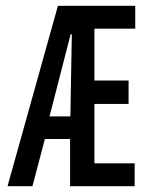

<svg xmlns="http://www.w3.org/2000/svg" viewBox="-20 -643 490 663"><path d="M6 0 180 -623H447V-544H306V-365H424V-284H306V-79H445V0H222V-163H135L92 0ZM151 -241H223L228 -525H224Z"/></svg>

Font: Inconsolata SemiCondensed SemiBold
Style: Regular
Weight: 600
Width: 4
Monospace: yes
Designer: Raph Levien, Cyreal, Brenton Simpson
Foundry: Raph Levien, Cyreal, Google
Version: Version 3.001; ttfautohint (v1.8.2.53-6de2)